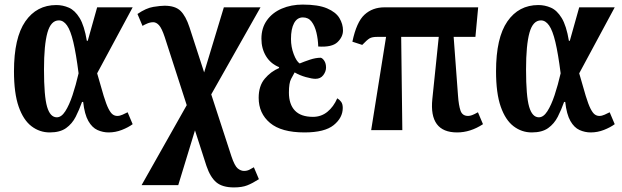

<svg xmlns="http://www.w3.org/2000/svg" viewBox="-20 -568 2714 838"><path d="M197 10Q153 10 117.5 -17Q82 -44 61.5 -102.5Q41 -161 41 -257Q41 -403 90.5 -474.5Q140 -546 226 -546Q254 -546 280.5 -534.5Q307 -523 327.5 -489.5Q348 -456 359 -390H363L404 -536H559L404 -248Q421 -187 432.5 -149.5Q444 -112 453.5 -93.5Q463 -75 472 -68.5Q481 -62 492 -62Q503 -62 515 -67.5Q527 -73 537 -78L559 -26Q540 -12 512 -1Q484 10 454 10Q429 10 405.5 -0.5Q382 -11 365.5 -40Q349 -69 343 -123H338Q326 -89 310.5 -58.5Q295 -28 268.5 -9Q242 10 197 10ZM228 -56Q248 -56 265 -82.5Q282 -109 296.5 -152.5Q311 -196 323 -248Q312 -334 300 -384.5Q288 -435 272.5 -457Q257 -479 237 -479Q202 -479 187 -425.5Q172 -372 172 -265Q172 -148 185.5 -102Q199 -56 228 -56Z M598 240 795 -109 699 -406Q686 -445 674 -458Q662 -471 649 -471Q636 -471 623 -465.5Q610 -460 602 -455L580 -507Q618 -533 649.5 -538Q681 -543 698 -543Q745 -543 768 -520.5Q791 -498 807 -449L871 -252L957 -536H1117L902 -156L990 114Q1004 156 1017.5 167Q1031 178 1045 178Q1058 178 1068 173Q1078 168 1088 162L1110 214Q1082 232 1059 241Q1036 250 1001 250Q951 250 924.5 228Q898 206 881 156L831 1L758 240Z M1309 10Q1208 10 1158.5 -31.5Q1109 -73 1109 -141Q1109 -193 1135.5 -224.5Q1162 -256 1198 -271V-275Q1161 -290 1141 -323Q1121 -356 1121 -399Q1121 -446 1145 -479.5Q1169 -513 1210 -530.5Q1251 -548 1301 -548Q1369 -548 1407.5 -531.5Q1446 -515 1461.5 -489Q1477 -463 1477 -435Q1477 -407 1453 -384Q1429 -361 1369 -365Q1368 -397 1361 -426Q1354 -455 1340 -473.5Q1326 -492 1302 -492Q1277 -492 1263.5 -467Q1250 -442 1250 -398Q1250 -363 1262 -331.5Q1274 -300 1288 -291Q1307 -299 1332.5 -307.5Q1358 -316 1380 -316Q1388 -314 1395.5 -302.5Q1403 -291 1403 -273Q1403 -256 1391 -240Q1379 -224 1357 -224Q1342 -224 1315 -231.5Q1288 -239 1266 -252Q1260 -241 1250.5 -223.5Q1241 -206 1241 -164Q1241 -113 1267 -85.5Q1293 -58 1346 -58Q1382 -58 1409 -80Q1436 -102 1452 -139Q1462 -133 1469 -123.5Q1476 -114 1476 -97Q1476 -54 1436.5 -22Q1397 10 1309 10Z M1600 0 1665 -407H1626Q1604 -407 1593 -400.5Q1582 -394 1561 -372L1518 -386Q1536 -472 1571 -504Q1606 -536 1658 -536H2067L2055 -407H1960L1979 -151Q1982 -108 1990 -85Q1998 -62 2023 -62Q2031 -62 2040.5 -65.5Q2050 -69 2066 -78L2088 -26Q2033 10 1975 10Q1852 10 1867 -136L1895 -407H1731L1736 0Z M2301 10Q2257 10 2221.5 -17Q2186 -44 2165.5 -102.5Q2145 -161 2145 -257Q2145 -403 2194.5 -474.5Q2244 -546 2330 -546Q2358 -546 2384.5 -534.5Q2411 -523 2431.5 -489.5Q2452 -456 2463 -390H2467L2508 -536H2663L2508 -248Q2525 -187 2536.5 -149.5Q2548 -112 2557.5 -93.5Q2567 -75 2576 -68.5Q2585 -62 2596 -62Q2607 -62 2619 -67.5Q2631 -73 2641 -78L2663 -26Q2644 -12 2616 -1Q2588 10 2558 10Q2533 10 2509.5 -0.5Q2486 -11 2469.5 -40Q2453 -69 2447 -123H2442Q2430 -89 2414.5 -58.5Q2399 -28 2372.5 -9Q2346 10 2301 10ZM2332 -56Q2352 -56 2369 -82.5Q2386 -109 2400.5 -152.5Q2415 -196 2427 -248Q2416 -334 2404 -384.5Q2392 -435 2376.5 -457Q2361 -479 2341 -479Q2306 -479 2291 -425.5Q2276 -372 2276 -265Q2276 -148 2289.5 -102Q2303 -56 2332 -56Z"/></svg>

Font: Noto Serif ExtraCondensed
Style: Bold
Weight: 700
Width: 2
Designer: Monotype Design Team
Foundry: Monotype Imaging Inc.
Version: Version 2.014; ttfautohint (v1.8.4.7-5d5b)